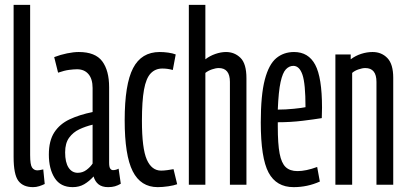

<svg xmlns="http://www.w3.org/2000/svg" viewBox="-20 -760 1673 790"><path d="M104 -740V-122Q104 -82 112 -70.5Q120 -59 134 -59Q138 -59 143.5 -60Q149 -61 158 -63L164 -3Q154 2 141.5 6Q129 10 116 10Q75 10 55.5 -16Q36 -42 36 -114V-740Z M181 -124Q181 -181 203.5 -215.5Q226 -250 266.5 -269Q307 -288 361 -299V-398Q361 -435 344 -455Q327 -475 297 -475Q284 -475 264.5 -472.5Q245 -470 219 -461L203 -525Q229 -535 256 -540.5Q283 -546 304 -546Q372 -546 400.5 -508Q429 -470 429 -401V-91Q429 -73 433.5 -66.5Q438 -60 445 -60Q457 -60 468 -66L477 -4Q465 3 453 6.5Q441 10 425 10Q400 10 385.5 -1.5Q371 -13 365 -34Q347 -14 326.5 -2Q306 10 279 10Q229 10 205 -27.5Q181 -65 181 -124ZM248 -133Q248 -92 262 -70.5Q276 -49 300 -49Q320 -49 336 -61Q352 -73 361 -87V-247Q332 -240 306.5 -228Q281 -216 264.5 -193.5Q248 -171 248 -133Z M493 -265Q493 -413 527.5 -479.5Q562 -546 637 -546Q654 -546 672 -543.5Q690 -541 703 -536L691 -472Q670 -478 648 -478Q619 -478 600 -458Q581 -438 572.5 -391Q564 -344 564 -263Q564 -149 584 -103.5Q604 -58 643 -58Q654 -58 669 -60Q684 -62 694 -64L709 -2Q696 3 672.5 6.5Q649 10 629 10Q559 10 526 -55.5Q493 -121 493 -265Z M757 0V-740H825V-516Q843 -530 866 -538Q889 -546 910 -546Q945 -546 969.5 -522Q994 -498 994 -438V0H926V-423Q926 -480 880 -480Q868 -480 852 -474.5Q836 -469 825 -460V0Z M1188 10Q1117 10 1085 -50Q1053 -110 1053 -256Q1053 -369 1069.5 -432Q1086 -495 1116.5 -520.5Q1147 -546 1190 -546Q1249 -546 1277 -493.5Q1305 -441 1305 -317Q1305 -311 1304.5 -296Q1304 -281 1304 -274Q1274 -269 1225 -263Q1176 -257 1123 -257V-239Q1123 -168 1130.5 -128.5Q1138 -89 1155.5 -72.5Q1173 -56 1204 -56Q1239 -56 1285 -73L1296 -13Q1245 10 1188 10ZM1123 -309Q1155 -309 1189.5 -312.5Q1224 -316 1237 -319Q1237 -416 1224.5 -452.5Q1212 -489 1187 -489Q1170 -489 1156.5 -475Q1143 -461 1134.5 -422.5Q1126 -384 1123 -309Z M1360 0V-536H1423V-516Q1443 -531 1466.5 -538.5Q1490 -546 1513 -546Q1550 -546 1574 -521Q1598 -496 1598 -440V0H1529V-423Q1529 -480 1483 -480Q1471 -480 1455 -474.5Q1439 -469 1429 -460V0Z"/></svg>

Font: Georama ExtraCondensed
Style: Regular
Weight: 400
Width: 2
Designer: Jean-Baptiste Levee
Foundry: Production Type
Version: Version 1.000